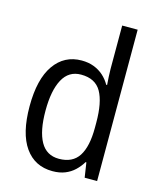

<svg xmlns="http://www.w3.org/2000/svg" viewBox="-115 -841 765 931"><g transform="rotate(15 267.5 -375.0)"><path d="M237.3 9.8Q148.4 9.8 98.9 -60.3Q49.3 -130.4 49.3 -266.1Q49.3 -402.3 99.6 -473.9Q149.9 -545.4 236.8 -545.4Q271 -545.4 298.3 -534.9Q325.7 -524.4 346.4 -505.9Q367.2 -487.3 381.3 -462.4H385.7Q384.3 -481 383.1 -503.2Q381.8 -525.4 381.8 -541.5V-759.8H459.5V0H397L385.7 -74.2H381.8Q367.2 -49.8 346.9 -30.8Q326.7 -11.7 299.8 -1Q272.9 9.8 237.3 9.8ZM252 -56.2Q320.3 -56.2 351.3 -104.2Q382.3 -152.3 382.3 -246.6V-272.5Q382.3 -374.5 352.8 -426.5Q323.2 -478.5 251.5 -478.5Q189.9 -478.5 159.7 -422.6Q129.4 -366.7 129.4 -265.1Q129.4 -163.6 159.4 -109.9Q189.5 -56.2 252 -56.2Z"/></g></svg>

Font: Open Sans SemiCondensed
Style: Regular
Weight: 400
Width: 4
Designer: Monotype Design Team
Foundry: Monotype Imaging Inc.
Version: Version 3.000